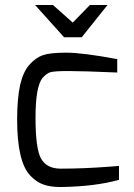

<svg xmlns="http://www.w3.org/2000/svg" viewBox="-20 -748 540 773"><path d="M121 -728H193L273 -657L342 -728H413L309 -598H238ZM49 -266Q49 -350 61 -406Q74 -461 99 -488Q124 -516 153 -526Q182 -536 247 -536Q312 -536 452 -510V-456Q313 -462 255 -462Q197 -462 182 -457Q167 -452 151 -434Q123 -399 123 -274Q123 -150 145 -110Q168 -69 224 -69Q318 -69 421 -77L459 -80V-24Q363 3 224 5Q183 5 155 -5Q126 -15 101 -42Q75 -70 62 -126Q49 -182 49 -266Z"/></svg>

Font: Mina
Style: Regular
Weight: 400
Version: Version 1.000